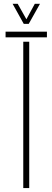

<svg xmlns="http://www.w3.org/2000/svg" viewBox="-20 -962 268 982"><path d="M99 0V-748.5H129.5V0ZM8.5 -771V-800H220V-771ZM101.5 -840 44.5 -942.5H70.5L115 -863.5L158 -942.5H184.5L127 -840Z"/></svg>

Font: Big Shoulders Stencil Display Thin ExtraLight
Style: Regular
Weight: 250
Version: Version 2.001